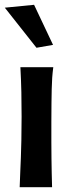

<svg xmlns="http://www.w3.org/2000/svg" viewBox="-24 -780 298 800"><path d="M198 -500Q195 -477 193.5 -456Q192 -435 191.5 -409.5Q191 -384 190.5 -350.5Q190 -317 190 -271Q190 -225 190 -188Q190 -151 190.5 -119Q191 -87 191.5 -58.5Q192 -30 193 0H58Q59 -37 60.5 -65Q62 -93 63 -124.5Q64 -156 65 -195.5Q66 -235 66 -294Q66 -348 65 -395.5Q64 -443 61 -500ZM118 -760 197 -593 128 -581 -4 -748Z"/></svg>

Font: CantoraOne
Style: Regular
Weight: 400
Designer: Pablo Impallari, Rodrigo Fuenzalida
Foundry: Pablo Impallari
Version: Version 1.001; ttfautohint (v0.8) -G 200 -r 50